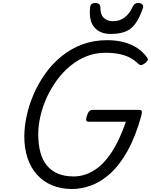

<svg xmlns="http://www.w3.org/2000/svg" viewBox="-20 -1256 1017 1295"><path d="M463 19Q389 18 330.5 -6.5Q272 -31 230 -77.5Q188 -124 166 -189Q144 -254 144 -335Q144 -402 160 -475.5Q176 -549 207.5 -621.5Q239 -694 285.5 -759.5Q332 -825 394.5 -876Q457 -927 534 -956Q611 -985 703 -985Q764 -985 815 -971.5Q866 -958 905.5 -932Q945 -906 972 -868Q980 -857 975.5 -848.5Q971 -840 957 -829Q944 -819 934 -817Q924 -815 910 -828Q886 -852 854.5 -868Q823 -884 782.5 -892Q742 -900 690 -900Q622 -900 562.5 -876Q503 -852 452.5 -810Q402 -768 362.5 -713.5Q323 -659 295 -597.5Q267 -536 252.5 -472.5Q238 -409 238 -350Q238 -281 252.5 -228Q267 -175 297 -139Q327 -103 371.5 -84.5Q416 -66 477 -66Q518 -66 557.5 -79.5Q597 -93 634.5 -120.5Q672 -148 706.5 -192Q741 -236 771.5 -296.5Q802 -357 829 -435H580Q565 -435 562 -444Q559 -453 566 -475Q574 -498 582.5 -506.5Q591 -515 606 -515H918Q933 -515 936 -506.5Q939 -498 933 -475Q894 -334 840.5 -238.5Q787 -143 724 -86Q661 -29 594 -5Q527 19 463 19ZM727 -1027Q654 -1027 616 -1072Q578 -1117 588 -1208Q590 -1223 599 -1229.5Q608 -1236 623 -1236Q638 -1236 647.5 -1228.5Q657 -1221 657 -1208Q656 -1158 680 -1135.5Q704 -1113 742 -1113Q789 -1113 822 -1139.5Q855 -1166 873 -1206Q881 -1224 890 -1230Q899 -1236 913 -1236Q930 -1236 939.5 -1226.5Q949 -1217 944 -1202Q921 -1134 892.5 -1095.5Q864 -1057 823.5 -1042Q783 -1027 727 -1027Z"/></svg>

Font: Playwrite NO
Style: Regular
Weight: 400
Designer: Veronika Burian, José Scaglione
Foundry: TypeTogether
Version: Version 1.002